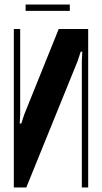

<svg xmlns="http://www.w3.org/2000/svg" viewBox="-20 -827 449 847"><path d="M369 -699V0H341V-559L343 -599H336L323 -559L96 0H41V-699H69V-322L67 -282H74L87 -322L239 -699ZM288 -779H93V-807H288Z"/></svg>

Font: Moniqa Black Heading
Style: Regular
Weight: 900
Designer: Rajesh Rajput
Foundry: Rajesh Rajput
Version: Version 1.000